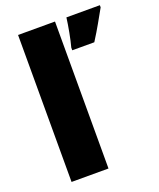

<svg xmlns="http://www.w3.org/2000/svg" viewBox="-141 -846 771 933"><g transform="rotate(-20 244.5 -380.0)"><path d="M257 0H66V-760H257ZM489 -749Q468 -712 449 -678Q430 -644 402 -600H288V-614Q296 -643 304 -685.5Q312 -728 316 -760H489Z"/></g></svg>

Font: Noto Sans Telugu Black
Style: Regular
Weight: 900
Designer: Jelle Bosma - Monotype Design Team
Foundry: Monotype Imaging Inc.
Version: Version 2.005; ttfautohint (v1.8.4.7-5d5b)